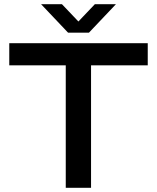

<svg xmlns="http://www.w3.org/2000/svg" viewBox="-20 -891 745 911"><path d="M175 -871H274L352 -789L430 -871H530L402 -736H303ZM292 0V-581H24V-686H681V-581H412V0Z"/></svg>

Font: Archivo SemiExpanded Medium
Style: Regular
Weight: 500
Width: 6
Designer: Hector Gatti
Foundry: Omnibus-Type
Version: Version 2.001; ttfautohint (v1.8.3)